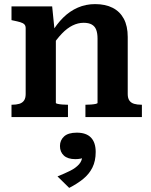

<svg xmlns="http://www.w3.org/2000/svg" viewBox="-20 -570 735 935"><path d="M36 0V-60H39Q59 -60 74 -64.5Q89 -69 97 -80.5Q105 -92 105 -112V-433Q105 -445 98.5 -451.5Q92 -458 78.5 -462Q65 -466 45 -470L36 -472V-539H234L246 -420L252 -416V-69Q252 -66 261.5 -64Q271 -62 284 -61Q297 -60 307 -60H311V0ZM671 0H396V-60H399Q410 -60 423.5 -61Q437 -62 446 -64Q455 -66 455 -69V-382Q455 -408 448.5 -425Q442 -442 427 -450.5Q412 -459 387 -459Q360 -459 333.5 -446Q307 -433 281.5 -406.5Q256 -380 230 -340L231 -410Q256 -453 288 -484.5Q320 -516 359 -533Q398 -550 443 -550Q493 -550 528.5 -532Q564 -514 583 -478.5Q602 -443 602 -390V-112Q602 -92 610 -80.5Q618 -69 633 -64.5Q648 -60 668 -60H671ZM317 345 260 289Q295 275 322 261.5Q349 248 365 230Q381 212 381 186L396 194Q386 200 373 202.5Q360 205 347 205Q310 205 291 187.5Q272 170 272 141Q272 113 292 94.5Q312 76 354 76Q400 76 423 100Q446 124 446 170Q446 214 430 246Q414 278 385 301.5Q356 325 317 345Z"/></svg>

Font: Roboto Serif SemiBold
Style: Regular
Weight: 600
Designer: Greg Gazdowicz
Foundry: Commercial Type
Version: Version 1.008